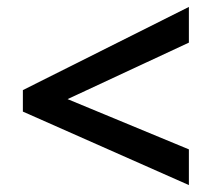

<svg xmlns="http://www.w3.org/2000/svg" viewBox="-20 -639 612 554"><path d="M525 -105V-208L175 -353L525 -516V-619L46 -379V-317Z"/></svg>

Font: Noto Sans Arabic SemBd
Style: Regular
Weight: 600
Designer: Monotype Design Team, Nadine Chahine, Nizar Qandah and Khaled Hosny
Foundry: Monotype Imaging Inc.
Version: Version 2.012